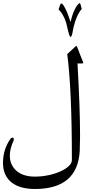

<svg xmlns="http://www.w3.org/2000/svg" viewBox="-20 -1032 667 1287"><path d="M534.2 -622.6 538.1 -610.4Q538.1 -608.4 535.2 -607.4Q532.2 -606.4 523.9 -606.4H499.5Q508.3 -450.7 512.5 -331.3Q516.6 -211.9 516.6 -126Q516.6 -120.6 516.4 -105.2Q516.1 -89.8 515.6 -73Q515.1 -56.2 514.9 -41.5Q514.6 -26.9 514.6 -22.9Q501.5 234.9 213.9 234.9Q163.6 234.9 123.8 223.6Q84 212.4 56.6 190.2Q29.3 168 14.6 135.5Q0 103 0 61Q0 -30.3 49.8 -101.1Q52.7 -105.5 56.6 -107.4Q60.5 -109.4 63.5 -109.4Q72.3 -109.4 72.3 -98.6Q72.3 -91.3 70.3 -87.9Q45.9 -34.7 45.9 11.7Q45.9 43.9 58.1 70.1Q70.3 96.2 92 114.5Q113.8 132.8 144.5 142.3Q175.3 151.9 212.9 151.9Q260.3 151.9 305.2 142.3Q350.1 132.8 385 116.9Q419.9 101.1 440.9 81.3Q461.9 61.5 461.9 41Q461.9 -196.8 454.1 -373.5Q446.3 -550.3 430.7 -669.4L481 -715.8Q489.7 -724.1 492.7 -724.6Q494.1 -724.1 497.6 -715.8Q501 -707.5 506.3 -693.6Q511.7 -679.7 518.6 -661.4Q525.4 -643.1 534.2 -622.6ZM527.8 -972.2Q505.9 -946.8 490.2 -905.5Q474.6 -864.3 466.3 -814.9Q460.9 -784.7 452.6 -784.7Q448.7 -784.7 444.3 -797.6Q439.9 -810.5 435.8 -827.4Q431.6 -844.2 428 -860.4Q424.3 -876.5 422.4 -882.8Q414.1 -909.2 401.1 -931.6Q388.2 -954.1 372.6 -968.8L383.8 -1001.5Q387.7 -1008.3 389.6 -1008.8Q397.5 -1008.8 406.5 -994.6Q415.5 -980.5 424.6 -960.7Q433.6 -940.9 440.9 -919.9Q448.2 -898.9 452.6 -884.8Q457 -904.3 463.6 -924.8Q470.2 -945.3 478.3 -962.9Q486.3 -980.5 495.6 -993.7Q504.9 -1006.8 514.2 -1011.7Q517.1 -1009.3 519.5 -1003.4Z"/></svg>

Font: XB Kayhan
Style: Regular
Weight: 400
Designer: Behnam
Foundry: Irmug
Version: Version 7.300 2009